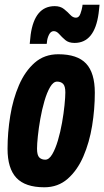

<svg xmlns="http://www.w3.org/2000/svg" viewBox="-20 -784 442 814"><path d="M168 10Q87 10 49.5 -30Q12 -70 12 -153Q12 -222 23.5 -293Q35 -364 60.5 -423Q86 -482 127 -518Q168 -554 227 -554Q308 -554 345 -514.5Q382 -475 382 -391Q382 -321 370.5 -250.5Q359 -180 333.5 -121Q308 -62 267 -26Q226 10 168 10ZM172 -107Q188 -107 201.5 -130Q215 -153 225.5 -188.5Q236 -224 243 -263.5Q250 -303 253.5 -338Q257 -373 257 -392Q257 -419 247.5 -428.5Q238 -438 222 -438Q206 -438 192.5 -415Q179 -392 168.5 -356Q158 -320 151 -280.5Q144 -241 140.5 -207Q137 -173 137 -154Q137 -126 146.5 -116.5Q156 -107 172 -107ZM106 -598Q108 -619 110 -637Q127 -758 212 -758Q236 -758 251.5 -745.5Q267 -733 278 -721Q289 -709 302 -709Q315 -709 321 -726Q327 -743 329 -756Q330 -760 330 -764H402Q401 -754 400 -744.5Q399 -735 398 -727Q381 -602 296 -602Q271 -602 256.5 -614.5Q242 -627 231 -639.5Q220 -652 208 -652Q195 -652 187.5 -636.5Q180 -621 179 -605Q179 -604 178.5 -601.5Q178 -599 178 -598Z"/></svg>

Font: Georama Condensed
Style: Bold Italic
Weight: 700
Width: 3
Italic angle: -9°
Designer: Jean-Baptiste Levee
Foundry: Production Type
Version: Version 1.000